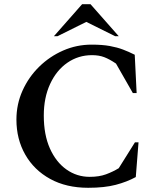

<svg xmlns="http://www.w3.org/2000/svg" viewBox="-20 -882 757 912"><path d="M399 10Q295 10 218.5 -32Q142 -74 100 -147.5Q58 -221 58 -314Q58 -387 87 -451.5Q116 -516 166 -565Q216 -614 280 -642Q344 -670 415 -670Q466 -670 501.5 -663.5Q537 -657 564.5 -646.5Q592 -636 620 -622L629 -440H611L531 -580Q500 -601 475 -610.5Q450 -620 417 -620Q352 -620 300 -584Q248 -548 218 -483Q188 -418 188 -333Q188 -242 217 -177Q246 -112 295.5 -77Q345 -42 406 -42Q451 -42 483.5 -54Q516 -66 544 -83L621 -206H638L625 -41Q583 -18 529.5 -4Q476 10 399 10ZM236 -710 370 -862H410L544 -710H527L390 -778L253 -710Z"/></svg>

Font: Spectral SemiBold
Style: Regular
Weight: 600
Designer: Jean-Baptiste Levee
Foundry: Production Type
Version: Version 2.001